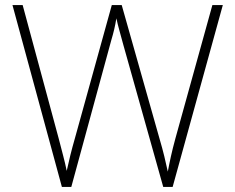

<svg xmlns="http://www.w3.org/2000/svg" viewBox="-20 -734 921 754"><path d="M855 -714H814L669 -191C654 -136 647 -102 639 -60C630 -101 622 -137 606 -191L458 -714H419L275 -194C260 -142 251 -104 242 -63C234 -104 223 -140 210 -192L69 -714H29L223 0H260L417 -576C426 -606 432 -631 437 -662C444 -629 453 -601 464 -559L621 0H658Z"/></svg>

Font: Noto Sans Meetei Mayek ExtraLight
Style: Regular
Weight: 200
Designer: Monotype Design Team and Neelakash Kshetrimayum
Foundry: Monotype Imaging Inc.
Version: Version 2.002